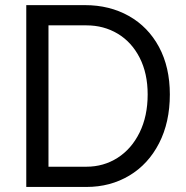

<svg xmlns="http://www.w3.org/2000/svg" viewBox="-20 -740 736 760"><path d="M84 -719.7H316.4Q413.6 -719.7 490 -676.8Q566.4 -633.8 609.4 -554Q652.3 -474.1 652.3 -366.2Q652.3 -255.9 609.6 -172.9Q566.9 -89.8 491.7 -44.9Q416.5 0 322.3 0H84ZM564.5 -366.2Q564.5 -449.7 532.7 -511.7Q501 -573.7 445.8 -606.7Q390.6 -639.6 322.3 -639.6H171.9V-80.1H322.3Q390.1 -80.1 445.3 -115.2Q500.5 -150.4 532.5 -215.3Q564.5 -280.3 564.5 -366.2Z"/></svg>

Font: Reddit Sans Fudge
Style: Regular
Weight: 400
Designer: Stephen Hutchings
Foundry: Reddit
Version: Version 1.011